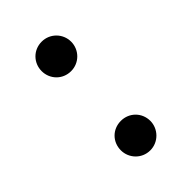

<svg xmlns="http://www.w3.org/2000/svg" viewBox="-170 -589 672 672"><g transform="rotate(-45 166.0 -253.0)"><path d="M166 16C207 16 239 -18 239 -57C239 -98 207 -130 166 -130C124 -130 93 -98 93 -57C93 -18 124 16 166 16ZM166 -376C207 -376 239 -409 239 -449C239 -489 207 -522 166 -522C124 -522 93 -489 93 -449C93 -409 124 -376 166 -376Z"/></g></svg>

Font: Noto Serif CJK SC SemiBold
Style: Regular
Weight: 600
Designer: Ryoko NISHIZUKA 西塚涼子 (kana & ideographs); Frank Grießhammer (Latin, Greek & Cyrillic); Wenlong ZHANG 张文龙 (bopomofo); San
Foundry: Adobe
Version: Version 2.001;hotconv 1.1.0;makeotfexe 2.6.0